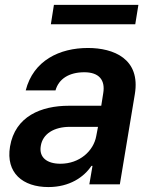

<svg xmlns="http://www.w3.org/2000/svg" viewBox="-20 -747 615 778"><path d="M176.1 11C261.7 11 320 -29.1 350.5 -74.9H354.8L342 0H465.6L526.3 -365.1C550.4 -509.2 440 -552.6 336.3 -552.6C221.6 -552.6 115.1 -502.1 84.2 -380.7H204.9C217.7 -426.8 259.2 -454.2 321.7 -454.2C381.4 -454.2 407 -422.6 398.4 -370L390.3 -318.5H258.9C147 -318.5 41.2 -275.9 20.6 -153.1C2.8 -46.2 72.4 11 176.1 11ZM145.2 -155.2C152.7 -204.9 199.2 -233 263.1 -233H377.1L370 -195.7C359 -134.6 301.8 -83.5 224.8 -83.5C171.2 -83.5 137.4 -108.3 145.2 -155.2ZM186.1 -648.8H528.1L540.8 -727.3H198.5Z"/></svg>

Font: Margiela Sans Semi Bold
Style: Italic
Weight: 600
Italic angle: -9.39999°
Designer: Stefan Endress, Andreas Faust
Version: Version 1.100;FEAKit 1.0